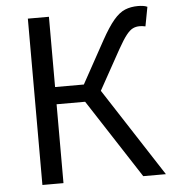

<svg xmlns="http://www.w3.org/2000/svg" viewBox="-53 -795 754 844"><g transform="rotate(-5 324.0 -373.5)"><path d="M100 0V-734H193V-424H320L423 -611Q454 -667 479 -696.5Q504 -726 529.5 -736.5Q555 -747 587 -747Q598 -747 609 -745.5Q620 -744 628 -740L612 -655Q604 -657 597.5 -657.5Q591 -658 586 -658Q570 -658 556.5 -651.5Q543 -645 527.5 -625.5Q512 -606 489 -565L392 -390L645 0H545L319 -348H193V0Z"/></g></svg>

Font: Source Han Sans SC
Style: Regular
Weight: 400
Designer: Ryoko NISHIZUKA 西塚涼子 (kana, bopomofo & ideographs); Paul D. Hunt (Latin, Greek & Cyrillic); Sandoll Communications 산돌커뮤니
Foundry: Adobe
Version: Version 2.002;hotconv 1.0.116;makeotfexe 2.5.65601; ttfautoh